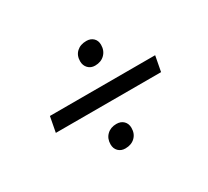

<svg xmlns="http://www.w3.org/2000/svg" viewBox="-86 -598 684 632"><g transform="rotate(-30 256.0 -282.5)"><path d="M245 -420Q245 -442 259 -455Q273 -468 296 -468Q312 -468 322 -458.5Q332 -449 332 -433Q332 -411 318 -397Q304 -383 281 -383Q265 -383 255 -393.5Q245 -404 245 -420ZM69 -314H469L458 -256H58ZM195 -133Q195 -155 209 -168.5Q223 -182 245 -182Q262 -182 272 -172Q282 -162 282 -146Q282 -124 268 -110.5Q254 -97 231 -97Q215 -97 205 -107Q195 -117 195 -133Z"/></g></svg>

Font: Niramit Light
Style: Italic
Weight: 300
Italic angle: -10°
Designer: Katatrad Aksorn Co.,Ltd.
Foundry: Cadson Demak Co.,Ltd.
Version: Version 1.000; ttfautohint (v1.6)